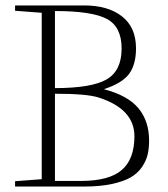

<svg xmlns="http://www.w3.org/2000/svg" viewBox="-20 -683 614 703"><path d="M35.2 0V-19.5L132.8 -26.9V-636.2L35.2 -643.6V-663.1H288.1Q375.5 -663.1 426.8 -623Q478 -583 478 -505.9Q478 -447.3 452.9 -412.8Q427.7 -378.4 360.4 -356.4Q448.2 -333.5 487.1 -286.4Q525.9 -239.3 525.9 -168.5Q525.9 -139.6 520.5 -116.7Q515.1 -93.8 499.5 -71Q483.9 -48.3 458.3 -33.4Q432.6 -18.6 389.4 -9.3Q346.2 0 288.6 0ZM181.2 -360.4Q314.9 -360.4 370.1 -392.1Q425.3 -423.8 425.3 -505.4Q425.3 -585 371.1 -613.8Q316.9 -642.6 181.2 -642.6ZM181.2 -20.5H276.4Q379.4 -20.5 425.8 -60.5Q472.2 -100.6 472.2 -184.1Q472.2 -284.2 340.3 -326.2Q297.4 -339.8 181.2 -339.8Z"/></svg>

Font: Elstob ExtraLight
Style: Regular
Weight: 200
Designer: Peter S. Baker
Version: Version 1.015